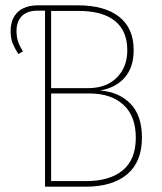

<svg xmlns="http://www.w3.org/2000/svg" viewBox="-20 -701 608 721"><path d="M513 -184Q513 -93 457.5 -46.5Q402 0 303 0H149V-661H122Q82 -661 62 -640.5Q42 -620 42 -585Q42 -562 48 -544.5Q54 -527 66 -508L49 -498Q35 -520 27.5 -538.5Q20 -557 20 -585Q20 -630 46.5 -655.5Q73 -681 124 -681H272Q373 -681 427.5 -638Q482 -595 482 -513Q482 -449 449 -410.5Q416 -372 356 -361Q426 -356 469.5 -312Q513 -268 513 -184ZM172 -660V-370H311Q379 -370 418.5 -409.5Q458 -449 458 -512Q458 -585 411.5 -622.5Q365 -660 275 -660ZM490 -184Q490 -265 443.5 -307.5Q397 -350 316 -350H172V-21H304Q392 -21 441 -61.5Q490 -102 490 -184Z"/></svg>

Font: Fira Sans Condensed Thin
Style: Regular
Weight: 250
Width: 3
Designer: Carrois Corporate & Edenspiekermann AG
Foundry: Carrois Corporate GbR & Edenspiekermann AG
Version: Version 4.203